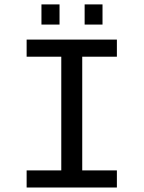

<svg xmlns="http://www.w3.org/2000/svg" viewBox="-20 -835 640 855"><path d="M98.6 -658.7H500.5V-582.5H346.2V-76.2H500.5V0H98.6V-76.2H252.9V-582.5H98.6ZM356.9 -725.6V-815.4H436.5V-725.6ZM164.6 -725.6V-815.4H245.1V-725.6Z"/></svg>

Font: Liberation Mono
Style: Regular
Weight: 400
Monospace: yes
Designer: Steve Matteson
Foundry: Ascender Corporation
Version: Version 2.1.5